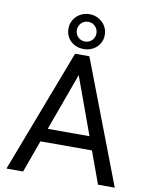

<svg xmlns="http://www.w3.org/2000/svg" viewBox="-100 -1020 853 1092"><g transform="rotate(10 326.0 -473.5)"><path d="M328.1 -946.8Q356.9 -946.8 381.1 -933.1Q405.3 -919.4 419.2 -896.2Q433.1 -873 433.1 -845.2Q433.1 -816.9 419.2 -794.2Q405.3 -771.5 381.3 -758.5Q357.4 -745.6 328.1 -745.6Q298.3 -745.6 274.4 -758.5Q250.5 -771.5 236.8 -794.2Q223.1 -816.9 223.1 -845.2Q223.1 -873 236.8 -896.2Q250.5 -919.4 274.7 -933.1Q298.8 -946.8 328.1 -946.8ZM328.1 -789.1Q352.5 -789.1 368.7 -805.7Q384.8 -822.3 384.8 -845.2Q384.8 -868.7 368.7 -885.7Q352.5 -902.8 328.1 -902.8Q303.7 -902.8 287.6 -885.7Q271.5 -868.7 271.5 -845.2Q271.5 -830.6 278.8 -817.6Q286.1 -804.7 299.1 -796.9Q312 -789.1 328.1 -789.1ZM14.2 0 285.2 -710.9H367.7L639.6 0H543L475.1 -186H177.7L110.4 0ZM206.1 -263.2H447.3L326.7 -594.7Z"/></g></svg>

Font: Mardoto
Style: Regular
Weight: 400
Designer: Christian Robertson, Vahan Hovhannisyan
Foundry: Google
Version: Version 1.000